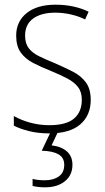

<svg xmlns="http://www.w3.org/2000/svg" viewBox="-20 -625 449 819"><path d="M367 -199Q367 -133 322.5 -94.5Q278 -56 190 -56Q142 -56 103 -66Q64 -76 39 -89V-130Q71 -112 110 -101.5Q149 -91 190 -91Q263 -91 296 -119.5Q329 -148 329 -199Q329 -233 312.5 -254Q296 -275 266.5 -290.5Q237 -306 198 -322Q155 -339 121.5 -356.5Q88 -374 68.5 -401Q49 -428 49 -473Q49 -533 93.5 -569Q138 -605 217 -605Q258 -605 294 -597Q330 -589 358 -575L343 -542Q318 -555 284 -563Q250 -571 216 -571Q156 -571 121.5 -546Q87 -521 87 -473Q87 -440 102.5 -419.5Q118 -399 147 -385Q176 -371 215 -355Q256 -337 290.5 -319.5Q325 -302 346 -274Q367 -246 367 -199ZM289 78Q289 122 257 148Q225 174 172 174Q141 174 119 168V138Q140 144 171 144Q208 144 231 127.5Q254 111 254 78Q254 47 229 33Q204 19 158 18L198 -66H229L200 -5Q242 0 265.5 21Q289 42 289 78Z"/></svg>

Font: Noto Sans Malayalam UI SemiCondensed ExtraLight
Style: Regular
Weight: 200
Width: 4
Designer: Jelle Bosma - Monotype Design Team
Foundry: Monotype Imaging Inc.
Version: Version 2.104; ttfautohint (v1.8.4.7-5d5b)